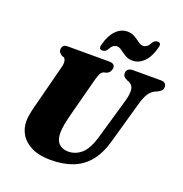

<svg xmlns="http://www.w3.org/2000/svg" viewBox="-161 -1064 1156 1216"><g transform="rotate(20 417.5 -456.0)"><path d="M553 -233.5 632.5 -509Q645 -556.5 640 -584.2Q635 -612 608.5 -622.5L597.5 -626.5Q579 -635.5 572.5 -644Q566 -652.5 566.5 -665.5Q566.5 -680 577.5 -690Q588.5 -700 610 -700H798Q817 -700 826 -691.2Q835 -682.5 835 -668.5Q835 -651.5 825.2 -642.2Q815.5 -633 799 -625.5L789.5 -621.5Q762 -609.5 744.8 -582.2Q727.5 -555 713.5 -503L635.5 -227Q611 -141 567 -88.2Q523 -35.5 459.8 -11.2Q396.5 13 313 13Q236 13 185.2 -11.5Q134.5 -36 109.5 -77Q84.5 -118 85 -168Q85.5 -189 90.2 -215.5Q95 -242 101.8 -268.5Q108.5 -295 114.5 -316L178 -563Q184.5 -585 182 -603Q179.5 -621 170 -626.5L154.5 -632Q142 -641.5 136.8 -648.5Q131.5 -655.5 132 -668.5Q132.5 -681.5 141.5 -690.8Q150.5 -700 166 -700H449.5Q487.5 -700 487.5 -670.5Q487 -658 479.8 -645.8Q472.5 -633.5 458.5 -628L441 -623.5Q425.5 -618 418.8 -603.5Q412 -589 403.5 -560.5L339.5 -317Q325 -263.5 319 -230Q313 -196.5 312.5 -172.5Q312 -123.5 335.2 -99.2Q358.5 -75 399.5 -75Q448.5 -75 488 -109.5Q527.5 -144 553 -233.5ZM585 -755.5Q562.5 -755.5 545.5 -763.2Q528.5 -771 514.8 -781.5Q501 -792 488.8 -799.8Q476.5 -807.5 463 -807.5Q435 -807.5 415.5 -768.5Q403 -750.5 383.5 -750.5Q356.5 -750.5 367 -786Q384 -850.5 417.8 -884.2Q451.5 -918 494 -918Q516.5 -918 533.5 -910.2Q550.5 -902.5 564.2 -892.2Q578 -882 590.2 -874.2Q602.5 -866.5 616 -866.5Q645 -866.5 663.5 -905.5Q676 -923.5 695.5 -923.5Q722.5 -923.5 712 -888Q695 -823 661 -789.2Q627 -755.5 585 -755.5Z"/></g></svg>

Font: Fraunces
Style: Italic
Weight: 900
Italic angle: -16°
Version: Version 1.000;[0bf87f6ff]